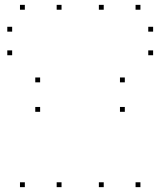

<svg xmlns="http://www.w3.org/2000/svg" viewBox="-20 -760 660 790"><path d="M610 -532.7V-552.7H590V-532.7ZM610 -629.8V-649.8H590V-629.8ZM30 -629.8V-649.8H10V-629.8ZM30 -532.7V-552.7H10V-532.7ZM557.8 10V-10H537.8V10ZM557.8 -720V-740H537.8V-720ZM406.8 -720V-740H386.8V-720ZM406.8 10V-10H386.8V10ZM233.2 10V-10H213.2V10ZM233.2 -720V-740H213.2V-720ZM82.2 -720V-740H62.2V-720ZM82.2 10V-10H62.2V10ZM493.6 -299.9V-319.9H473.6V-299.9ZM493.6 -421.2V-441.2H473.6V-421.2ZM145.1 -421.2V-441.2H125.1V-421.2ZM145.1 -299.9V-319.9H125.1V-299.9Z"/></svg>

Font: Monaspace Krypton Dots Var
Style: Regular
Weight: 400
Designer: Riley Cran and the Lettermatic Team
Version: Version 1.100 (Monaspace Krypton Dots)